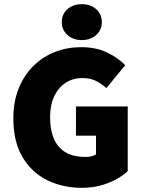

<svg xmlns="http://www.w3.org/2000/svg" viewBox="-20 -888 686 920"><path d="M372 12Q281 12 206.5 -24.5Q132 -61 88 -135Q44 -209 44 -320Q44 -402 70 -465.5Q96 -529 141 -573Q186 -617 244.5 -639.5Q303 -662 368 -662Q440 -662 493 -636.5Q546 -611 580 -576L490 -466Q466 -487 439.5 -500.5Q413 -514 374 -514Q330 -514 295 -491.5Q260 -469 240 -427Q220 -385 220 -326Q220 -265 238.5 -222.5Q257 -180 294.5 -158Q332 -136 390 -136Q404 -136 417.5 -139Q431 -142 440 -148V-238H344V-378H592V-68Q558 -35 499.5 -11.5Q441 12 372 12ZM372 -696Q330 -696 303 -720.5Q276 -745 276 -782Q276 -820 303 -844Q330 -868 372 -868Q414 -868 441 -844Q468 -820 468 -782Q468 -745 441 -720.5Q414 -696 372 -696Z"/></svg>

Font: Assistant ExtraLight ExtraBold
Style: Regular
Weight: 800
Version: Version 3.000